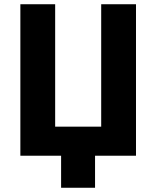

<svg xmlns="http://www.w3.org/2000/svg" viewBox="-20 -734 737 905"><path d="M268 151V0H76V-714H240V-137H457V-714H621V0H428V151Z"/></svg>

Font: Noto Sans SemiCondensed ExtraBold
Style: Regular
Weight: 800
Width: 4
Designer: Monotype Design Team
Foundry: Monotype Imaging Inc.
Version: Version 2.013; ttfautohint (v1.8.4.7-5d5b)